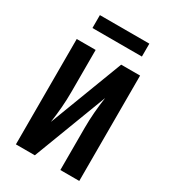

<svg xmlns="http://www.w3.org/2000/svg" viewBox="-220 -1045 1039 1160"><g transform="rotate(30 300.0 -465.0)"><path d="M79 0V-735H211V-441Q211 -386 206.5 -331.5Q202 -277 194 -223L389 -735H521V0H389V-294Q389 -349 393.5 -403.5Q398 -458 406 -512L211 0ZM128 -840V-930H473V-840Z"/></g></svg>

Font: Iosevka Extrabold Extended
Style: Regular
Weight: 800
Width: 7
Monospace: yes
Designer: Belleve Invis
Foundry: Belleve Invis
Version: Version 32.5.0; ttfautohint (v1.8.4)